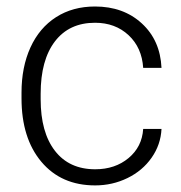

<svg xmlns="http://www.w3.org/2000/svg" viewBox="-20 -558 555 588"><path d="M45.9 0ZM271.5 -39.6Q332.5 -39.6 373.8 -74Q415 -108.4 418.5 -163.1H474.6Q472.2 -114.7 444.3 -75Q416.5 -35.2 370.4 -12.7Q324.2 9.8 271.5 9.8Q167.5 9.8 106.7 -62.5Q45.9 -134.8 45.9 -256.8V-274.4Q45.9 -352.5 73.2 -412.6Q100.6 -472.7 151.6 -505.4Q202.6 -538.1 271 -538.1Q357.9 -538.1 414.3 -486.3Q470.7 -434.6 474.6 -350.1H418.5Q414.6 -412.1 373.8 -450.2Q333 -488.3 271 -488.3Q191.9 -488.3 148.2 -431.2Q104.5 -374 104.5 -271V-253.9Q104.5 -152.8 148.2 -96.2Q191.9 -39.6 271.5 -39.6Z"/></svg>

Font: Roboto Light
Style: Regular
Weight: 300
Designer: Google
Version: Version 2.134; 2016; ttfautohint (v1.6)